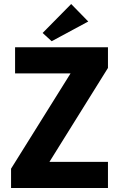

<svg xmlns="http://www.w3.org/2000/svg" viewBox="-20 -935 595 955"><path d="M35 -96 331 -570H55V-700H517V-597L226 -130H517V0H35ZM419 -828 237 -730 192 -771 334 -915Z"/></svg>

Font: Tilda Sans Extra Bold
Style: Regular
Weight: 800
Designer: ParaType Ltd
Foundry: ParaType Ltd
Version: Version 1.009